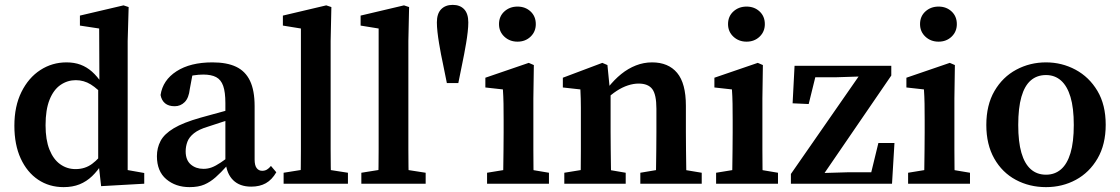

<svg xmlns="http://www.w3.org/2000/svg" viewBox="-20 -754 4597 788"><path d="M241 14Q182 14 136.5 -16.5Q91 -47 65 -103.5Q39 -160 39 -238Q39 -318 68 -376.5Q97 -435 145.5 -466.5Q194 -498 253 -498Q285 -498 310.5 -488.5Q336 -479 357.5 -460Q379 -441 399 -411H425L417 -350Q381 -390 352.5 -407.5Q324 -425 291 -425Q257 -425 228.5 -405.5Q200 -386 183.5 -345Q167 -304 167 -240Q167 -180 183 -140Q199 -100 227 -80Q255 -60 290 -60Q329 -60 358 -81.5Q387 -103 417 -145L426 -84H400Q381 -53 358 -31Q335 -9 306.5 2.5Q278 14 241 14ZM395 10 384 -88 383 -90V-398L388 -408L387 -637L308 -649V-690L487 -732L508 -725L504 -586V-56L572 -44V0Z M758 14Q701 14 662.5 -18.5Q624 -51 624 -113Q624 -147 639 -175.5Q654 -204 693 -227.5Q732 -251 803 -271Q829 -278 855.5 -285.5Q882 -293 908.5 -300Q935 -307 962 -314V-275Q928 -265 895.5 -254.5Q863 -244 833 -234Q796 -223 776 -207Q756 -191 749 -172Q742 -153 742 -133Q742 -97 763 -79Q784 -61 815 -61Q833 -61 849 -67Q865 -73 886 -87Q907 -101 938 -125L948 -73H911Q887 -46 865 -26.5Q843 -7 818.5 3.5Q794 14 758 14ZM1011 12Q964 12 937 -14.5Q910 -41 906 -89L905 -92V-331Q905 -376 896 -401.5Q887 -427 867 -437.5Q847 -448 814 -448Q795 -448 773 -444.5Q751 -441 722 -431L774 -469L759 -389Q755 -352 738 -335Q721 -318 697 -318Q672 -318 657.5 -330Q643 -342 639 -364Q648 -425 704.5 -461.5Q761 -498 852 -498Q911 -498 949 -480Q987 -462 1006 -422.5Q1025 -383 1025 -318V-99Q1025 -75 1033.5 -64Q1042 -53 1056 -53Q1067 -53 1075.5 -58Q1084 -63 1092 -73L1114 -47Q1096 -16 1071 -2Q1046 12 1011 12Z M1144 0V-45L1250 -62H1299L1408 -45V0ZM1213 0Q1214 -35 1214.5 -70.5Q1215 -106 1215 -141.5Q1215 -177 1215 -212V-637L1141 -649V-690L1319 -732L1340 -725L1337 -586V-212Q1337 -177 1337 -141.5Q1337 -106 1337.5 -70.5Q1338 -35 1339 0Z M1463 0V-45L1569 -62H1618L1727 -45V0ZM1532 0Q1533 -35 1533.5 -70.5Q1534 -106 1534 -141.5Q1534 -177 1534 -212V-637L1460 -649V-690L1638 -732L1659 -725L1656 -586V-212Q1656 -177 1656 -141.5Q1656 -106 1656.5 -70.5Q1657 -35 1658 0Z M1838 -734Q1868 -734 1885 -716Q1902 -698 1902 -662Q1902 -645 1899.5 -622.5Q1897 -600 1893 -576.5Q1889 -553 1885 -532Q1881 -511 1878 -497L1861 -413H1814L1797 -497Q1794 -510 1790 -531Q1786 -552 1782 -576Q1778 -600 1775.5 -622.5Q1773 -645 1773 -662Q1773 -698 1790.5 -716Q1808 -734 1838 -734Z M1979 0V-45L2083 -62H2132L2233 -45V0ZM2044 0Q2045 -25 2045.5 -62.5Q2046 -100 2046.5 -140Q2047 -180 2047 -212V-260Q2047 -300 2046.5 -328.5Q2046 -357 2044 -387L1972 -395V-435L2150 -496L2171 -487L2169 -350V-212Q2169 -180 2169 -140Q2169 -100 2169.5 -62.5Q2170 -25 2171 0ZM2104 -583Q2072 -583 2050 -603.5Q2028 -624 2028 -655Q2028 -687 2050 -707Q2072 -727 2104 -727Q2136 -727 2157.5 -707Q2179 -687 2179 -655Q2179 -624 2157.5 -603.5Q2136 -583 2104 -583Z M2296 0V-45L2400 -62H2449L2548 -45V0ZM2362 0Q2363 -25 2363.5 -62.5Q2364 -100 2364 -140Q2364 -180 2364 -212V-265Q2364 -292 2364 -311.5Q2364 -331 2363.5 -349Q2363 -367 2362 -387L2290 -395V-435L2452 -496L2473 -487L2484 -376L2486 -374V-212Q2486 -180 2486.5 -140Q2487 -100 2487.5 -62.5Q2488 -25 2489 0ZM2608 0V-45L2709 -62H2758L2860 -45V0ZM2671 0Q2672 -25 2672.5 -62Q2673 -99 2673.5 -139Q2674 -179 2674 -212V-308Q2674 -366 2657 -388.5Q2640 -411 2601 -411Q2580 -411 2557 -403.5Q2534 -396 2511 -381Q2488 -366 2463 -342L2456 -394H2475Q2501 -427 2529.5 -450Q2558 -473 2590 -485.5Q2622 -498 2656 -498Q2723 -498 2759 -455Q2795 -412 2795 -320V-212Q2795 -179 2795.5 -139Q2796 -99 2796.5 -62Q2797 -25 2798 0Z M2919 0V-45L3023 -62H3072L3173 -45V0ZM2984 0Q2985 -25 2985.5 -62.5Q2986 -100 2986.5 -140Q2987 -180 2987 -212V-260Q2987 -300 2986.5 -328.5Q2986 -357 2984 -387L2912 -395V-435L3090 -496L3111 -487L3109 -350V-212Q3109 -180 3109 -140Q3109 -100 3109.5 -62.5Q3110 -25 3111 0ZM3044 -583Q3012 -583 2990 -603.5Q2968 -624 2968 -655Q2968 -687 2990 -707Q3012 -727 3044 -727Q3076 -727 3097.5 -707Q3119 -687 3119 -655Q3119 -624 3097.5 -603.5Q3076 -583 3044 -583Z M3226 0V-40L3517 -459L3516 -428L3509 -440L3414 -437H3297L3334 -469L3299 -327L3233 -330L3241 -484H3638V-444L3351 -25L3357 -63L3359 -44L3461 -47H3585L3548 -15L3585 -167H3651L3641 0Z M3707 0V-45L3811 -62H3860L3961 -45V0ZM3772 0Q3773 -25 3773.5 -62.5Q3774 -100 3774.5 -140Q3775 -180 3775 -212V-260Q3775 -300 3774.5 -328.5Q3774 -357 3772 -387L3700 -395V-435L3878 -496L3899 -487L3897 -350V-212Q3897 -180 3897 -140Q3897 -100 3897.5 -62.5Q3898 -25 3899 0ZM3832 -583Q3800 -583 3778 -603.5Q3756 -624 3756 -655Q3756 -687 3778 -707Q3800 -727 3832 -727Q3864 -727 3885.5 -707Q3907 -687 3907 -655Q3907 -624 3885.5 -603.5Q3864 -583 3832 -583Z M4273 14Q4205 14 4149 -16Q4093 -46 4060.5 -103.5Q4028 -161 4028 -241Q4028 -323 4061.5 -380.5Q4095 -438 4151 -468Q4207 -498 4273 -498Q4338 -498 4394 -468Q4450 -438 4484 -381Q4518 -324 4518 -242Q4518 -161 4484.5 -103.5Q4451 -46 4395.5 -16Q4340 14 4273 14ZM4273 -37Q4309 -37 4334.5 -59Q4360 -81 4373.5 -126Q4387 -171 4387 -241Q4387 -311 4373.5 -356Q4360 -401 4334.5 -423.5Q4309 -446 4273 -446Q4236 -446 4210.5 -424Q4185 -402 4172 -356.5Q4159 -311 4159 -241Q4159 -172 4172 -127Q4185 -82 4210.5 -59.5Q4236 -37 4273 -37Z"/></svg>

Font: Source Serif 4 18pt SemiBold
Style: Regular
Weight: 600
Designer: Frank Grießhammer
Foundry: Adobe Systems Incorporated
Version: Version 4.004;hotconv 1.0.116;makeotfexe 2.5.65601